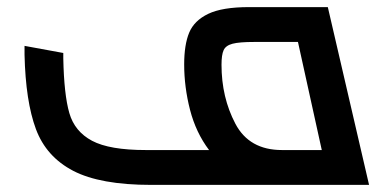

<svg xmlns="http://www.w3.org/2000/svg" viewBox="-20 -520 1083 540"><path d="M1018 0H405Q262 0 186 -39.5Q110 -79 81 -157Q52 -235 49 -366V-391L158 -371V-356Q160 -254 175 -202Q190 -150 239 -124Q288 -98 390 -98H568Q531 -147 514.5 -211Q498 -275 498 -339Q498 -394 512 -428Q526 -462 565.5 -481Q605 -500 680 -500H902ZM885 -98 818 -402H695Q653 -402 634 -397Q615 -392 609 -379Q603 -366 603 -338Q603 -246 642 -172Q681 -98 773 -98Z"/></svg>

Font: Cairo SemiBold
Style: Italic
Weight: 600
Italic angle: -13°
Designer: Mohamed Gaber, Accademia di Belle Arti di Urbino and others
Foundry: Kief Type Foundry, Accademia di Belle Arti di Urbino and others
Version: Version 3.011